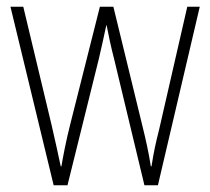

<svg xmlns="http://www.w3.org/2000/svg" viewBox="-20 -549 623 569"><path d="M318 -375 408 0H448L572 -529H535L452 -167C441 -123 436 -101 429 -56H427C421 -95 412 -136 402 -176L316 -529H276L188 -180C176 -133 167 -86 162 -56H160C152 -93 144 -131 133 -178L49 -529H11L139 0H180L273 -375C281 -408 288 -442 295 -474H296C302 -442 309 -410 318 -375Z"/></svg>

Font: Noto Sans Devanagari UI Condensed ExtraLight
Style: Regular
Weight: 200
Width: 3
Designer: Jelle Bosma - Monotype Design Team
Foundry: Monotype Imaging Inc.
Version: Version 2.004